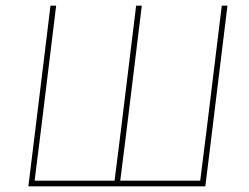

<svg xmlns="http://www.w3.org/2000/svg" viewBox="-20 -657 877 677"><path d="M782 -637 728 -195 704 0H80L104 -195L158 -637H178L124 -195L102 -20H384L406 -195L460 -637H480L426 -195L404 -20H686L708 -195L762 -637Z"/></svg>

Font: Luna Sans Thin
Style: Italic
Weight: 250
Italic angle: -7°
Designer: Juan Pablo del Peral
Foundry: Huerta Tipografica
Version: Version 2.001; ttfautohint (v1.5)